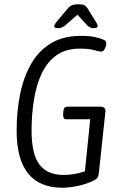

<svg xmlns="http://www.w3.org/2000/svg" viewBox="-20 -874 570 900"><path d="M273 6Q58 6 58 -261Q58 -353 74.5 -433.5Q91 -514 126.5 -575.5Q162 -637 219.5 -671.5Q277 -706 360 -706Q397 -706 423.5 -700.5Q450 -695 467 -687Q478 -683 478 -670Q478 -658 471 -645Q464 -632 455 -632Q444 -632 421.5 -639Q399 -646 354 -646Q289 -646 245.5 -615.5Q202 -585 176.5 -531.5Q151 -478 139.5 -408.5Q128 -339 128 -262Q128 -151 165 -102.5Q202 -54 278 -54Q306 -54 332 -59Q358 -64 378 -71L403 -315H289Q275 -315 276 -338L277 -351Q278 -374 296 -374H451Q476 -374 474 -350L443 -60Q441 -47 436.5 -40.5Q432 -34 418 -27Q385 -11 344.5 -2.5Q304 6 273 6ZM253 -742Q234 -742 234 -751Q234 -759 252 -780L300 -837Q308 -846 318.5 -850Q329 -854 347 -854Q366 -854 374.5 -850Q383 -846 389 -837L425 -779Q430 -771 434 -764Q438 -757 438 -753Q438 -742 418 -742Q409 -742 402.5 -745Q396 -748 388 -756L343 -805L287 -756Q271 -742 253 -742Z"/></svg>

Font: Asap Condensed Condensed Light
Style: Italic
Weight: 300
Width: 3
Italic angle: -6°
Designer: Pablo Cosgaya
Foundry: Omnibus-Type
Version: Version 3.001; ttfautohint (v1.8.4.7-5d5b)